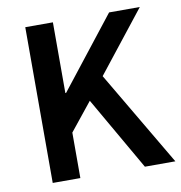

<svg xmlns="http://www.w3.org/2000/svg" viewBox="-75 -724 749 794"><g transform="rotate(-10 299.0 -327.0)"><path d="M83 -654V0H199V-191L293 -308L470 0H598L363 -399L564 -654H435L202 -357H199V-654Z"/></g></svg>

Font: DAIFUKU Sans Semibold
Style: Regular
Weight: 600
Designer: Original font ‘Source Sans 3’ : Paul D. Hunt
Foundry: Daifuku
Version: Version 1.000